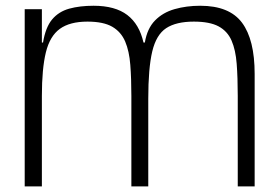

<svg xmlns="http://www.w3.org/2000/svg" viewBox="-20 -664 986 684"><path d="M68 0V-631.3H129.2V-512.5H133.3Q142.2 -566.7 165.7 -594.8Q189.2 -622.8 226.8 -633.2Q264.3 -643.5 313.3 -643.5Q390.3 -643.5 433.4 -610.6Q476.5 -577.7 491.2 -512.5H496Q504.3 -562.5 532.2 -591Q560 -619.5 602.1 -631.5Q644.2 -643.5 693.2 -643.5Q797.2 -643.5 842.2 -583.1Q887.2 -522.7 887.2 -400.7V0H827V-322.3Q827 -387.2 823.2 -436.6Q819.5 -486 804.9 -519.5Q790.3 -553 758.8 -570Q727.2 -587 670.5 -587Q607.8 -587 572.2 -563.8Q536.7 -540.5 522.4 -480.8Q508.2 -421 508.2 -312.3V0H448V-322.3Q448 -383.8 444.2 -432.8Q440.5 -481.8 425.9 -516.2Q411.3 -550.5 379.8 -568.8Q348.2 -587 291.5 -587Q228.8 -587 193.2 -561.2Q157.7 -535.5 143.4 -477.4Q129.2 -419.3 129.2 -322.3V0Z"/></svg>

Font: Matangi Light
Style: Regular
Weight: 300
Designer: Prashant Pant
Foundry: The Graphic Ant
Version: Version 3.002